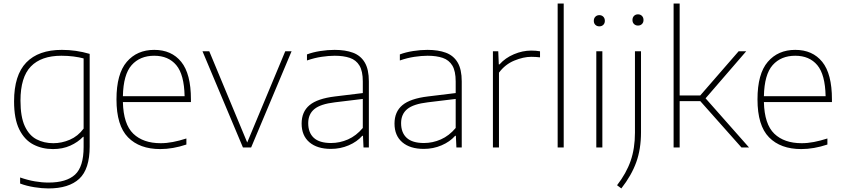

<svg xmlns="http://www.w3.org/2000/svg" viewBox="-20 -828 4740 1078"><path d="M251.5 230Q216 230 172.2 223Q128.5 216 93 202.5V168.5Q136.5 183.5 175.8 190.2Q215 197 252.5 197Q352.5 197 401 152.8Q449.5 108.5 449.5 -2.5V-60H446.5Q417.5 -29.5 374.5 -10.2Q331.5 9 277.5 9Q216.5 9 167 -16.8Q117.5 -42.5 88.2 -101.5Q59 -160.5 59 -259Q59 -406 127.5 -477Q196 -548 327.5 -548Q407 -548 483.5 -525.5V-5.5Q483.5 121.5 425 175.8Q366.5 230 251.5 230ZM279.5 -24Q326.5 -24 372 -43.5Q417.5 -63 449.5 -106V-500Q425.5 -506.5 393.2 -510.8Q361 -515 324.5 -515Q211.5 -515 153.2 -454.8Q95 -394.5 95 -263Q95 -172 119.2 -119.8Q143.5 -67.5 185.2 -45.8Q227 -24 279.5 -24Z M880 9Q763.5 9 698.8 -57Q634 -123 634 -270Q634 -413.5 691.8 -480.8Q749.5 -548 846 -548Q943 -548 997.5 -480.8Q1052 -413.5 1052 -270V-255H670Q673 -130.5 728.5 -77.2Q784 -24 882 -24Q915.5 -24 950.8 -30.8Q986 -37.5 1026.5 -50.5V-16.5Q950 9 880 9ZM846 -515Q766 -515 719.2 -462.5Q672.5 -410 670 -288H1016.5Q1014 -409.5 969.8 -462.2Q925.5 -515 846 -515Z M1344 0 1117 -540H1155L1368 -28L1581.5 -540H1617L1390 0Z M1838 8Q1761 8 1717.2 -29.2Q1673.5 -66.5 1673.5 -134Q1673.5 -200.5 1717.8 -237.5Q1762 -274.5 1861 -286.5L2017 -305.5V-370.5Q2017 -428.5 1998.2 -459.8Q1979.5 -491 1944.2 -503Q1909 -515 1859 -515Q1826 -515 1785.5 -509Q1745 -503 1703.5 -488.5V-522.5Q1736.5 -535 1778.2 -541.5Q1820 -548 1858.5 -548Q1919 -548 1962 -532Q2005 -516 2028 -477.2Q2051 -438.5 2051 -371V0H2021L2018 -65.5H2014Q1984.5 -32 1937.8 -12Q1891 8 1838 8ZM1710.5 -136.5Q1710.5 -83 1742 -54Q1773.5 -25 1839 -25Q1887.5 -25 1933.8 -45.2Q1980 -65.5 2017 -109.5V-272.5L1860 -253.5Q1779.5 -244 1745 -215.5Q1710.5 -187 1710.5 -136.5Z M2359.5 8Q2282.5 8 2238.8 -29.2Q2195 -66.5 2195 -134Q2195 -200.5 2239.2 -237.5Q2283.5 -274.5 2382.5 -286.5L2538.5 -305.5V-370.5Q2538.5 -428.5 2519.8 -459.8Q2501 -491 2465.8 -503Q2430.5 -515 2380.5 -515Q2347.5 -515 2307 -509Q2266.5 -503 2225 -488.5V-522.5Q2258 -535 2299.8 -541.5Q2341.5 -548 2380 -548Q2440.5 -548 2483.5 -532Q2526.5 -516 2549.5 -477.2Q2572.5 -438.5 2572.5 -371V0H2542.5L2539.5 -65.5H2535.5Q2506 -32 2459.2 -12Q2412.5 8 2359.5 8ZM2232 -136.5Q2232 -83 2263.5 -54Q2295 -25 2360.5 -25Q2409 -25 2455.2 -45.2Q2501.5 -65.5 2538.5 -109.5V-272.5L2381.5 -253.5Q2301 -244 2266.5 -215.5Q2232 -187 2232 -136.5Z M2747.5 0V-540H2777.5L2780.5 -466.5H2784.5Q2817 -503 2865.5 -523.5Q2914 -544 2962.5 -544Q2989.5 -544 3012 -540V-506Q3000 -507.5 2988.2 -508.2Q2976.5 -509 2962.5 -509Q2919 -509 2867.5 -487.8Q2816 -466.5 2781.5 -420V0Z M3111 0V-808H3145V0Z M3328 0V-540H3362V0ZM3345 -680Q3331.5 -680 3322.8 -688.5Q3314 -697 3314 -711Q3314 -725.5 3322.8 -734.2Q3331.5 -743 3345 -743Q3358.5 -743 3367.2 -734.2Q3376 -725.5 3376 -711Q3376 -697 3367.2 -688.5Q3358.5 -680 3345 -680Z M3468.5 230 3444.5 212Q3496.5 145 3520.8 75Q3545 5 3545 -83V-540H3579V-86Q3579 9.5 3552.2 83.2Q3525.5 157 3468.5 230ZM3562 -684.5Q3548.5 -684.5 3539.8 -693Q3531 -701.5 3531 -715.5Q3531 -730 3539.8 -738.8Q3548.5 -747.5 3562 -747.5Q3575.5 -747.5 3584.2 -738.8Q3593 -730 3593 -715.5Q3593 -701.5 3584.2 -693Q3575.5 -684.5 3562 -684.5Z M3762 0V-808H3796V-292H3911.5L4127 -540H4169.5L3941.5 -276L4185.5 0H4143L3912 -260H3796V0Z M4479 9Q4362.5 9 4297.8 -57Q4233 -123 4233 -270Q4233 -413.5 4290.8 -480.8Q4348.5 -548 4445 -548Q4542 -548 4596.5 -480.8Q4651 -413.5 4651 -270V-255H4269Q4272 -130.5 4327.5 -77.2Q4383 -24 4481 -24Q4514.5 -24 4549.8 -30.8Q4585 -37.5 4625.5 -50.5V-16.5Q4549 9 4479 9ZM4445 -515Q4365 -515 4318.2 -462.5Q4271.5 -410 4269 -288H4615.5Q4613 -409.5 4568.8 -462.2Q4524.5 -515 4445 -515Z"/></svg>

Font: Encode Sans Semi Expanded Thin
Style: Regular
Weight: 100
Width: 6
Designer: Multiple Designers
Foundry: Impallari Type
Version: Version 3.000; ttfautohint (v1.8.3) -l 8 -r 50 -G 200 -x 14 